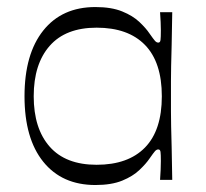

<svg xmlns="http://www.w3.org/2000/svg" viewBox="-20 -518 592 553"><path d="M254.7 14.9Q158.6 14.9 104.6 -52.1Q50.6 -119 50.6 -240.7Q50.6 -362.4 104.6 -430.1Q158.6 -497.7 254.7 -497.7Q301 -497.7 331.9 -485.1Q362.7 -472.6 381.6 -454.6Q400.6 -436.6 410.7 -421.4Q422 -405.3 426.4 -400.3Q430.9 -395.3 435.9 -395.3Q441.3 -395.3 442.3 -402.7Q443.3 -410.1 443.3 -430.9Q443.3 -440.1 442.7 -454.2Q442.1 -468.3 441 -482.9H476.1Q475.3 -424.7 474.4 -388.3Q473.4 -351.9 472.9 -327.9Q472.4 -303.9 472.4 -284.6Q472.4 -265.4 472.4 -240.7Q472.4 -216.1 472.4 -197.1Q472.4 -178 472.9 -154.3Q473.4 -130.6 474.4 -94.4Q475.3 -58.1 476.1 0H441Q442.1 -14.6 442.7 -29.1Q443.3 -43.6 443.3 -54.6Q443.3 -73.6 442.3 -80.6Q441.3 -87.6 435.9 -87.6Q430.9 -87.6 426.4 -82.6Q422 -77.6 410.7 -61.4Q400.6 -46.4 381.6 -28.4Q362.7 -10.3 331.9 2.3Q301 14.9 254.7 14.9ZM258.3 -43.4Q349 -43.4 397.6 -93.1Q446.1 -142.7 446.1 -240.7Q446.1 -338.7 397.6 -388.5Q349 -438.3 258.3 -438.3Q169 -438.3 123.1 -385.9Q77.1 -333.6 77.1 -240.7Q77.1 -147.9 123.1 -95.6Q169 -43.4 258.3 -43.4Z"/></svg>

Font: Ojuju ExtraLight
Style: Regular
Weight: 200
Designer: Chisaokwu Joboson, Mirko Velimirovic
Foundry: Udi Foundry
Version: Version 1.000